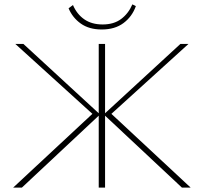

<svg xmlns="http://www.w3.org/2000/svg" viewBox="-20 -859 933 879"><path d="M813 0 455 -335 806 -658H843L477 -326L479 -348L853 0ZM40 0 414 -348 416 -326 50 -658H87L438 -335L80 0ZM432 0V-658H461V0ZM446 -724Q388 -724 350 -751Q312 -778 294 -821L314 -836Q332 -794 366 -770.5Q400 -747 450 -747Q501 -747 534.5 -772Q568 -797 586 -839L602 -831Q585 -783 545.5 -753.5Q506 -724 446 -724Z"/></svg>

Font: Ysabeau Office Thin
Style: Regular
Weight: 250
Designer: Christian Thalmann (Catharsis Fonts)
Version: Version 2.001;gftools[0.9.30]; featfreeze: tnum,lnum,ss02